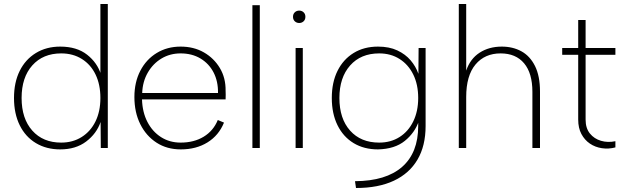

<svg xmlns="http://www.w3.org/2000/svg" viewBox="-20 -740 3134 960"><path d="M485 -367 482 -364V-720H519V0H484L483 -130Q463 -72 411 -32.5Q359 7 281 7Q212 7 159.5 -24.5Q107 -56 78.5 -114Q50 -172 50 -250Q50 -328 78.5 -385.5Q107 -443 159.5 -475Q212 -507 281 -507Q364 -507 415.5 -466.5Q467 -426 485 -367ZM88 -250Q88 -147 141.5 -87Q195 -27 286 -27Q344 -27 388.5 -55Q433 -83 457.5 -133Q482 -183 482 -250Q482 -317 458 -367Q434 -417 389.5 -445Q345 -473 286 -473Q195 -473 141.5 -413Q88 -353 88 -250Z M884 7Q815 7 763 -26.5Q711 -60 681.5 -119Q652 -178 652 -255Q652 -329 681.5 -386Q711 -443 763.5 -475Q816 -507 883 -507Q949 -507 999.5 -478Q1050 -449 1079.5 -399.5Q1109 -350 1108 -286Q1108 -278 1108.5 -266.5Q1109 -255 1108 -243H690Q692 -179 717 -130.5Q742 -82 785 -54.5Q828 -27 883 -27Q950 -27 998.5 -56.5Q1047 -86 1069 -140L1100 -127Q1074 -63 1017.5 -28Q961 7 884 7ZM1070 -275Q1071 -333 1048 -377.5Q1025 -422 982.5 -447.5Q940 -473 883 -473Q830 -473 787.5 -447.5Q745 -422 719 -377Q693 -332 691 -275Z M1242 -714H1279V0H1242Z M1458 -500H1494V0H1458ZM1476 -625Q1463 -625 1454 -633.5Q1445 -642 1445 -656Q1445 -670 1454 -678.5Q1463 -687 1476 -687Q1489 -687 1498 -678.5Q1507 -670 1507 -656Q1507 -642 1498 -633.5Q1489 -625 1476 -625Z M2073 -500H2108V-110Q2108 -11 2067.5 58Q2027 127 1949.5 163.5Q1872 200 1760 200L1755 166Q1910 165 1990.5 94.5Q2071 24 2071 -110V-135L2074 -134Q2054 -76 2004 -35.5Q1954 5 1870 7Q1800 7 1748 -24.5Q1696 -56 1667.5 -114Q1639 -172 1639 -250Q1639 -328 1667.5 -385.5Q1696 -443 1748 -475Q1800 -507 1870 -507Q1926 -507 1966.5 -488Q2007 -469 2033 -438.5Q2059 -408 2072 -371ZM1677 -250Q1677 -147 1730.5 -87Q1784 -27 1876 -27Q1934 -27 1978 -55Q2022 -83 2046.5 -133.5Q2071 -184 2071 -250Q2071 -317 2046.5 -367Q2022 -417 1978 -445Q1934 -473 1876 -473Q1784 -473 1730.5 -412.5Q1677 -352 1677 -250Z M2274 -720H2311V-387Q2331 -446 2378 -476.5Q2425 -507 2489 -507Q2544 -507 2587 -483.5Q2630 -460 2655 -410Q2680 -360 2680 -282V0H2642V-281Q2642 -374 2600.5 -423.5Q2559 -473 2483 -473Q2404 -473 2357.5 -417.5Q2311 -362 2311 -255V0H2274Z M2871 -500V-640H2908V-500H3057V-466H2908V-142Q2908 -99 2929.5 -72.5Q2951 -46 2985 -36Q3019 -26 3057 -34V-3Q3023 6 2989.5 1Q2956 -4 2929.5 -22Q2903 -40 2887 -70Q2871 -100 2871 -142V-466H2791V-500Z"/></svg>

Font: Albert Sans ExtraLight
Style: Regular
Weight: 250
Designer: Andreas Rasmussen
Foundry: a.Foundry
Version: Version 1.025